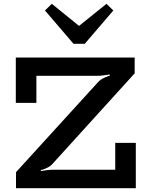

<svg xmlns="http://www.w3.org/2000/svg" viewBox="-20 -988 788 1008"><path d="M64 0V-84L495 -557Q507 -570 526 -579Q545 -588 557 -591L555 -597Q544 -595 525.5 -592.5Q507 -590 489 -590H171V-448H63V-686H687V-603L255 -127Q243 -114 224.5 -105.5Q206 -97 194 -95L195 -90Q205 -92 225 -94.5Q245 -97 261 -97H585V-238H693V0ZM539 -968 575 -933 425 -758H366L216 -933L252 -968L395 -852Z"/></svg>

Font: BioRhyme SemiBold
Style: Regular
Weight: 600
Designer: Aoife Mooney
Foundry: Aoife Mooney Type
Version: Version 1.600;gftools[0.9.33]